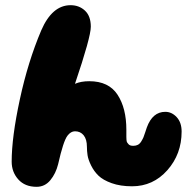

<svg xmlns="http://www.w3.org/2000/svg" viewBox="-20 -724 735 740"><path d="M121 -4Q153 -4 174 -29.5Q195 -55 204 -91Q224 -180 240 -201Q253 -218 269 -218Q290 -218 302.5 -202.5Q315 -187 315 -158Q315 -142 317.5 -125.5Q320 -109 331 -86.5Q342 -64 359.5 -47Q377 -30 410.5 -18Q444 -6 489 -6Q570 -6 625 -68Q680 -130 680 -217Q680 -252 661 -272.5Q642 -293 617 -293Q568 -293 546 -233Q544 -228 540 -215Q536 -202 533 -195Q530 -188 524.5 -179Q519 -170 511.5 -166Q504 -162 494 -162Q487 -162 482.5 -163.5Q478 -165 475 -168.5Q472 -172 470 -175Q468 -178 467.5 -185Q467 -192 467 -196Q467 -200 467 -210Q467 -220 467 -224Q467 -307 433 -359Q399 -411 324 -411Q292 -411 269 -401Q330 -581 330 -621Q330 -662 307.5 -683Q285 -704 252 -704Q181 -704 139 -607Q88 -487 56.5 -341Q25 -195 25 -101Q25 -61 50.5 -32.5Q76 -4 121 -4Z"/></svg>

Font: Cherry Bomb
Style: Regular
Weight: 400
Designer: satsuyako
Foundry: satsuyako
Version: Version 4.0